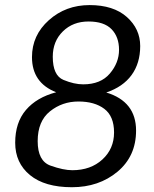

<svg xmlns="http://www.w3.org/2000/svg" viewBox="-20 -744 620 771"><path d="M314 -405.3Q384.3 -405.3 421.1 -448.7Q458 -492.2 458 -543.9Q458 -595.7 428 -626.7Q397.9 -657.7 335.4 -657.7Q272.9 -657.7 232.4 -617.9Q191.9 -578.1 191.9 -516.1Q191.9 -440.9 234.9 -423.1Q277.8 -405.3 314 -405.3ZM270.5 -60.5Q344.2 -60.5 391.1 -103.5Q438 -146.5 438 -211.9Q438 -277.3 398.9 -306.9Q359.9 -336.4 294.9 -336.4Q230 -336.4 180.7 -296.9Q131.3 -257.3 131.3 -177.2Q131.3 -97.2 182.9 -78.9Q234.4 -60.5 270.5 -60.5ZM526.4 -219.7Q526.4 -116.7 451.7 -54.4Q377 7.8 268.6 7.8Q159.7 7.8 100.3 -41Q41 -89.8 41 -170.9Q41 -252 84.2 -302.5Q127.4 -353 205.6 -373.5Q108.4 -411.6 108.4 -514.6Q108.4 -602.5 176.3 -663.1Q244.1 -723.6 339.8 -723.6Q435.5 -723.6 489.3 -675.8Q543 -627.9 543 -559.1Q543 -490.2 508.3 -442.6Q473.6 -395 406.7 -372.6Q526.4 -336.4 526.4 -219.7Z"/></svg>

Font: Lato-Italic
Style: Italic
Weight: 400
Italic angle: -7°
Designer: Lukasz Dziedzic
Foundry: tyPoland Lukasz Dziedzic
Version: Version 1.104; Western+Polish opensource